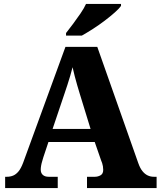

<svg xmlns="http://www.w3.org/2000/svg" viewBox="-20 -951 812 971"><path d="M6 0V-57H15Q32 -57 46.5 -63Q61 -69 73.5 -84Q86 -99 97 -128L311 -714H472L679 -127Q688 -101 700 -86Q712 -71 726.5 -64Q741 -57 758 -57H772V0H420V-57H460Q475 -57 488.5 -64.5Q502 -72 502 -92Q502 -101 500.5 -110Q499 -119 496.5 -126.5Q494 -134 492 -138L459 -233H225L199 -155Q197 -147 193.5 -136Q190 -125 188 -113.5Q186 -102 186 -93Q186 -76 196.5 -66.5Q207 -57 226 -57H272V0ZM246 -299H438L383 -478Q377 -498 370.5 -520Q364 -542 358 -565.5Q352 -589 347 -611Q342 -590 335 -567Q328 -544 321 -522Q314 -500 307 -480ZM314 -784Q329 -803 348.5 -829Q368 -855 386.5 -882Q405 -909 415 -931H592V-921Q583 -908 560.5 -888Q538 -868 509 -846Q480 -824 449.5 -804.5Q419 -785 394 -771H314Z"/></svg>

Font: Noto Serif Kannada ExtraBold
Style: Regular
Weight: 800
Version: Version 2.003